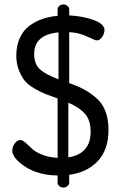

<svg xmlns="http://www.w3.org/2000/svg" viewBox="-20 -788 546 860"><path d="M238 31V-2Q152 -3 93.5 -41Q35 -79 35 -115Q35 -131 46.5 -146Q58 -161 72 -161Q80 -161 94 -149Q108 -137 122.5 -122.5Q137 -108 168 -95.5Q199 -83 238 -81V-347Q202 -360 183.5 -367Q165 -374 135.5 -391Q106 -408 91.5 -425.5Q77 -443 65 -472.5Q53 -502 53 -539Q53 -584 69 -618.5Q85 -653 112.5 -673Q140 -693 171 -703.5Q202 -714 238 -717V-747Q238 -755 245.5 -761.5Q253 -768 264 -768Q274 -768 282 -761.5Q290 -755 290 -747V-719Q350 -716 399 -698.5Q448 -681 448 -653Q448 -639 438 -623Q428 -607 412 -607Q407 -607 370 -624.5Q333 -642 290 -644V-416Q329 -402 354.5 -388.5Q380 -375 408.5 -351.5Q437 -328 451.5 -291.5Q466 -255 466 -206Q466 -118 418.5 -67Q371 -16 290 -5V31Q290 39 282 45.5Q274 52 264 52Q253 52 245.5 45.5Q238 39 238 31ZM386 -198Q386 -250 360 -279Q334 -308 286 -328V-83Q386 -99 386 -198ZM133 -547Q133 -500 160 -476.5Q187 -453 242 -433V-643Q133 -632 133 -547Z"/></svg>

Font: Dosis
Style: Medium
Weight: 500
Designer: Edgar Tolentino, Pablo Impallari, Igino Marini
Foundry: Edgar Tolentino, Pablo Impallari, Igino Marini
Version: Version 1.007